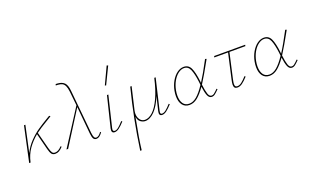

<svg xmlns="http://www.w3.org/2000/svg" viewBox="-99 -1258 3423 2094"><g transform="rotate(-20 1612.0 -211.0)"><path d="M447 -47Q423 -21 402 -9Q381 3 357 3Q329 3 315 -15Q301 -33 290 -76L241 -267Q177 -214 132.5 -150Q88 -86 70 -3L69 0H53L141 -407H157L91 -102Q124 -170 176 -224Q228 -278 280.5 -314Q333 -350 407 -394L434 -410L446 -400L395 -369Q302 -314 254 -277L305 -81Q316 -42 326.5 -26.5Q337 -11 359 -11Q398 -11 437 -55Z M905 -47Q887 -22 870 -9.5Q853 3 834 3Q811 3 800 -15.5Q789 -34 785 -76L755 -395L505 0H486L753 -416L736 -580Q731 -624 719.5 -648.5Q708 -673 689 -683Q670 -693 639 -695L615 -696L619 -711L641 -710Q693 -706 719.5 -678.5Q746 -651 752 -583L801 -78Q805 -42 813 -26.5Q821 -11 837 -11Q866 -11 896 -55Z M1014 -29Q1014 -39 1017 -52L1104 -407H1120L1034 -51Q1031 -41 1031 -33Q1031 -11 1052 -11Q1072 -11 1095 -29.5Q1118 -48 1153 -87L1163 -79Q1127 -39 1099 -18Q1071 3 1046 3Q1014 3 1014 -29ZM1118 -513 1211 -711 1227 -706 1131 -508Z M1714 -79Q1678 -39 1650 -18Q1622 3 1597 3Q1566 3 1566 -28Q1566 -39 1569 -51L1608 -214Q1565 -107 1511 -52Q1457 3 1402 3Q1374 3 1347.5 -16Q1321 -35 1315 -78Q1268 163 1254 288L1237 289Q1285 -58 1374 -407H1390L1330 -150Q1325 -127 1325 -110Q1325 -67 1346.5 -39Q1368 -11 1403 -11Q1449 -11 1495 -54Q1541 -97 1582 -186Q1623 -275 1653 -407H1669L1585 -51Q1582 -39 1582 -30Q1582 -11 1600 -11Q1622 -11 1646 -30Q1670 -49 1704 -87Z M2250 -63 2259 -55Q2231 -26 2212.5 -11.5Q2194 3 2173 3Q2142 3 2126.5 -35Q2111 -73 2103 -140Q2052 -67 2008 -32Q1964 3 1915 3Q1863 3 1834.5 -34.5Q1806 -72 1806 -136Q1806 -166 1812 -199Q1823 -258 1851 -306.5Q1879 -355 1916.5 -382.5Q1954 -410 1994 -410Q2050 -410 2074.5 -358Q2099 -306 2111 -202Q2113 -188 2113 -181Q2165 -261 2244 -411L2260 -406Q2166 -236 2116 -159Q2125 -86 2137.5 -48.5Q2150 -11 2176 -11Q2191 -11 2204 -20.5Q2217 -30 2230 -43Q2243 -56 2250 -63ZM2100 -162 2096 -200Q2084 -296 2062.5 -346Q2041 -396 1992 -396Q1958 -396 1924.5 -370.5Q1891 -345 1865.5 -300Q1840 -255 1829 -198Q1823 -167 1823 -137Q1823 -80 1846.5 -45.5Q1870 -11 1917 -11Q1961 -11 2004.5 -47.5Q2048 -84 2100 -162Z M2454 -98Q2446 -61 2446 -46Q2446 -26 2453 -18.5Q2460 -11 2475 -11Q2499 -11 2524.5 -30.5Q2550 -50 2584 -88L2594 -79Q2557 -38 2528.5 -17.5Q2500 3 2472 3Q2450 3 2440 -8Q2430 -19 2430 -43Q2430 -63 2438 -98L2504 -392H2344L2348 -407H2708L2705 -392H2520Z M3180 -63 3189 -55Q3161 -26 3142.5 -11.5Q3124 3 3103 3Q3072 3 3056.5 -35Q3041 -73 3033 -140Q2982 -67 2938 -32Q2894 3 2845 3Q2793 3 2764.5 -34.5Q2736 -72 2736 -136Q2736 -166 2742 -199Q2753 -258 2781 -306.5Q2809 -355 2846.5 -382.5Q2884 -410 2924 -410Q2980 -410 3004.5 -358Q3029 -306 3041 -202Q3043 -188 3043 -181Q3095 -261 3174 -411L3190 -406Q3096 -236 3046 -159Q3055 -86 3067.5 -48.5Q3080 -11 3106 -11Q3121 -11 3134 -20.5Q3147 -30 3160 -43Q3173 -56 3180 -63ZM3030 -162 3026 -200Q3014 -296 2992.5 -346Q2971 -396 2922 -396Q2888 -396 2854.5 -370.5Q2821 -345 2795.5 -300Q2770 -255 2759 -198Q2753 -167 2753 -137Q2753 -80 2776.5 -45.5Q2800 -11 2847 -11Q2891 -11 2934.5 -47.5Q2978 -84 3030 -162Z"/></g></svg>

Font: Ysabeau Thin
Style: Italic
Weight: 200
Italic angle: -12°
Designer: Christian Thalmann (Catharsis Fonts)
Version: Version 0.003